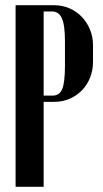

<svg xmlns="http://www.w3.org/2000/svg" viewBox="-20 -719 398 739"><path d="M187 -699Q220 -699 247.5 -687Q275 -675 295 -654Q315 -633 326.5 -605Q338 -577 338 -545V-481Q338 -449 327 -421Q316 -393 296 -372Q276 -351 248.5 -339Q221 -327 188 -327H148V0H40V-699ZM230 -560Q230 -623 218 -649Q206 -675 180 -675H148V-351H183Q209 -351 219.5 -376.5Q230 -402 230 -465Z"/></svg>

Font: Moniqa Extra Bold Narrow Heading
Style: Regular
Weight: 800
Width: 4
Designer: Rajesh Rajput
Foundry: Rajesh Rajput
Version: Version 1.000;December 15, 2022;FontCreator 14.0.0.2794 32-b